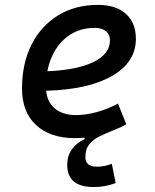

<svg xmlns="http://www.w3.org/2000/svg" viewBox="-20 -547 626 774"><path d="M358.4 207Q251 207 251 118.2Q251 80.1 270.3 54Q289.6 27.8 320.8 14.2V7.8Q300.8 9.8 282.2 9.8Q181.6 9.8 125.2 -43Q68.8 -95.7 68.8 -189.9Q68.8 -291.5 107.2 -367.2Q145.5 -442.9 214.4 -485.1Q283.2 -527.3 375 -527.3Q447.3 -527.3 487.5 -491.2Q527.8 -455.1 527.8 -390.6Q527.8 -296.4 432.4 -241.2Q336.9 -186 166 -181.2Q170.4 -134.8 202.1 -108.9Q233.9 -83 286.6 -83Q325.7 -83 370.1 -95.2Q414.6 -107.4 455.6 -129.4L489.3 -45.9Q461.9 -30.8 431.6 -19.5Q406.7 -9.3 382.1 2.4Q357.4 14.2 340.8 33.7Q324.2 53.2 324.2 86.9Q324.2 125 371.1 125Q400.9 125 430.7 113.3L446.3 190.9Q403.8 207 358.4 207ZM170.9 -259.8Q290.5 -264.6 356.9 -297.1Q423.3 -329.6 423.3 -384.3Q423.3 -407.7 407.2 -421.1Q391.1 -434.6 361.3 -434.6Q287.6 -434.6 237.1 -387.2Q186.5 -339.8 170.9 -259.8Z"/></svg>

Font: Cascadia Mono
Style: Italic
Weight: 400
Italic angle: -10°
Monospace: yes
Designer: Aaron Bell
Foundry: Saja Typeworks
Version: Version 2404.023; ttfautohint (v1.8.4)